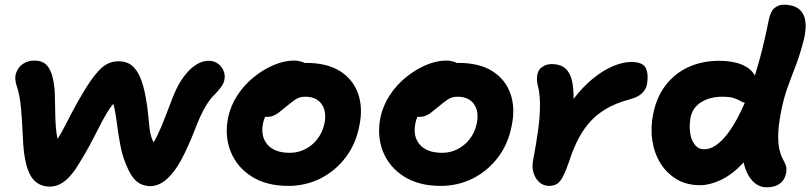

<svg xmlns="http://www.w3.org/2000/svg" viewBox="-20 -780 3453 818"><path d="M193 15Q140 15 113 -27.5Q86 -70 79 -165Q76 -222 73.5 -267.5Q71 -313 66 -348.5Q61 -384 52 -411Q40 -445 49 -470Q58 -495 79 -508.5Q100 -522 126 -522Q155 -522 172.5 -508.5Q190 -495 201 -462Q212 -425 213.5 -381.5Q215 -338 215.5 -293Q216 -248 221.5 -208.5Q227 -169 245 -141L189 -140Q210 -164 225.5 -188.5Q241 -213 255 -240Q269 -267 285.5 -299Q302 -331 325 -370Q366 -442 402 -480.5Q438 -519 485 -519Q519 -519 541 -501.5Q563 -484 577 -451Q591 -418 600 -370Q608 -328 611 -293Q614 -258 617.5 -230.5Q621 -203 630 -182.5Q639 -162 658 -150L609 -139Q631 -163 649 -200Q667 -237 683 -279.5Q699 -322 715 -362.5Q731 -403 749 -433Q762 -454 780 -474Q798 -494 821 -507.5Q844 -521 870 -521Q891 -521 907.5 -509.5Q924 -498 932 -479.5Q940 -461 936 -440Q933 -424 922.5 -410Q912 -396 899 -382Q878 -362 861.5 -336Q845 -310 832 -280.5Q819 -251 807 -219.5Q795 -188 781 -158Q750 -88 722 -51.5Q694 -15 669 -1Q644 13 622 13Q587 13 562.5 -7Q538 -27 517 -79Q501 -118 493 -160Q485 -202 480 -240.5Q475 -279 469.5 -310Q464 -341 452 -358L477 -354Q454 -330 435.5 -299Q417 -268 398.5 -231Q380 -194 358 -153.5Q336 -113 308 -69Q290 -41 271 -22Q252 -3 232.5 6Q213 15 193 15Z M1208 12Q1116 12 1053 -27.5Q990 -67 963 -133.5Q936 -200 952 -280Q963 -331 992 -375Q1021 -419 1062 -452Q1103 -485 1147.5 -503.5Q1192 -522 1233 -522Q1250 -522 1266.5 -516.5Q1283 -511 1292.5 -499.5Q1302 -488 1298 -468Q1290 -432 1270 -405Q1250 -378 1203 -363Q1179 -355 1157.5 -339Q1136 -323 1121 -302Q1106 -281 1101 -256Q1089 -199 1119.5 -164Q1150 -129 1214 -129Q1268 -129 1309.5 -164Q1351 -199 1363 -257Q1372 -307 1349.5 -337.5Q1327 -368 1280 -368Q1256 -368 1238.5 -356Q1221 -344 1197 -324Q1179 -309 1167 -300Q1155 -291 1143.5 -286.5Q1132 -282 1116 -282Q1098 -282 1083 -300Q1068 -318 1076 -357Q1082 -385 1103.5 -413Q1125 -441 1155.5 -463Q1186 -485 1219.5 -498.5Q1253 -512 1284 -512Q1373 -512 1428.5 -477Q1484 -442 1505.5 -381.5Q1527 -321 1511 -244Q1496 -166 1452 -108.5Q1408 -51 1345 -19.5Q1282 12 1208 12Z M1857 12Q1765 12 1702 -27.5Q1639 -67 1612 -133.5Q1585 -200 1601 -280Q1612 -331 1641 -375Q1670 -419 1711 -452Q1752 -485 1796.5 -503.5Q1841 -522 1882 -522Q1899 -522 1915.5 -516.5Q1932 -511 1941.5 -499.5Q1951 -488 1947 -468Q1939 -432 1919 -405Q1899 -378 1852 -363Q1828 -355 1806.5 -339Q1785 -323 1770 -302Q1755 -281 1750 -256Q1738 -199 1768.5 -164Q1799 -129 1863 -129Q1917 -129 1958.5 -164Q2000 -199 2012 -257Q2021 -307 1998.5 -337.5Q1976 -368 1929 -368Q1905 -368 1887.5 -356Q1870 -344 1846 -324Q1828 -309 1816 -300Q1804 -291 1792.5 -286.5Q1781 -282 1765 -282Q1747 -282 1732 -300Q1717 -318 1725 -357Q1731 -385 1752.5 -413Q1774 -441 1804.5 -463Q1835 -485 1868.5 -498.5Q1902 -512 1933 -512Q2022 -512 2077.5 -477Q2133 -442 2154.5 -381.5Q2176 -321 2160 -244Q2145 -166 2101 -108.5Q2057 -51 1994 -19.5Q1931 12 1857 12Z M2319 12Q2296 12 2278.5 -3Q2261 -18 2253 -44Q2245 -70 2252 -101Q2265 -170 2272.5 -225Q2280 -280 2280.5 -323.5Q2281 -367 2275 -400Q2268 -426 2267.5 -438.5Q2267 -451 2270 -465Q2274 -484 2291 -495.5Q2308 -507 2330 -507Q2360 -507 2380 -495Q2400 -483 2411 -455Q2422 -427 2423.5 -379Q2425 -331 2418 -259L2351 -237Q2382 -304 2421.5 -356Q2461 -408 2504 -443.5Q2547 -479 2590 -497.5Q2633 -516 2670 -516Q2720 -516 2732 -488.5Q2744 -461 2736 -419Q2732 -399 2715 -382.5Q2698 -366 2664 -357Q2600 -340 2557.5 -313.5Q2515 -287 2486.5 -252.5Q2458 -218 2438.5 -177.5Q2419 -137 2404 -90Q2390 -50 2378.5 -28Q2367 -6 2353.5 3Q2340 12 2319 12Z M2963 9Q2905 9 2862.5 -16.5Q2820 -42 2793.5 -85Q2767 -128 2759 -182.5Q2751 -237 2763 -295Q2778 -369 2818 -419.5Q2858 -470 2916 -495.5Q2974 -521 3043 -521Q3100 -521 3138.5 -505.5Q3177 -490 3194 -461.5Q3211 -433 3203 -390Q3198 -369 3186 -355.5Q3174 -342 3161 -342Q3149 -342 3141.5 -346Q3134 -350 3124.5 -355Q3115 -360 3099.5 -364Q3084 -368 3059 -368Q3004 -368 2967 -344.5Q2930 -321 2922 -279Q2916 -246 2920 -215.5Q2924 -185 2939.5 -164.5Q2955 -144 2980 -144Q3028 -144 3078 -208Q3128 -272 3174 -394.5Q3220 -517 3255 -694Q3263 -732 3280 -746Q3297 -760 3318 -760Q3379 -760 3400.5 -722Q3422 -684 3405 -612Q3388 -546 3369.5 -498.5Q3351 -451 3335 -406.5Q3319 -362 3308 -306Q3296 -245 3295.5 -206Q3295 -167 3300.5 -143.5Q3306 -120 3314 -105Q3322 -90 3327 -78Q3332 -66 3330 -48Q3327 -27 3317 -12.5Q3307 2 3289 10Q3271 18 3246 18Q3218 18 3196.5 0.5Q3175 -17 3161.5 -46.5Q3148 -76 3144.5 -114.5Q3141 -153 3150 -194L3232 -218Q3193 -135 3145.5 -85Q3098 -35 3050.5 -13Q3003 9 2963 9Z"/></svg>

Font: Shantell Sans Light
Style: Bold Italic
Weight: 700
Italic angle: -11°
Version: Version 1.011;[c5ecc13dd]